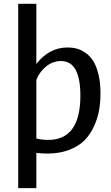

<svg xmlns="http://www.w3.org/2000/svg" viewBox="-20 -790 582 1003"><path d="M504.9 -303.2Q504.9 -256.3 497.6 -214.1Q490.2 -171.9 470.7 -129.4Q451.2 -86.9 420.9 -56.4Q390.6 -25.9 340.8 -6.8Q291 12.2 227.1 12.2Q199.2 12.2 169.9 8.8V192.9H75.2V-770H169.9V-455.6Q200.2 -496.1 241.7 -519Q283.2 -542 333 -542Q358.4 -542 380.9 -536.1Q403.3 -530.3 426.8 -513.9Q450.2 -497.6 466.8 -471.7Q483.4 -445.8 494.1 -402.6Q504.9 -359.4 504.9 -303.2ZM231 -59.1Q399.9 -59.1 399.9 -290Q399.9 -471.2 298.8 -471.2Q256.3 -471.2 221.9 -443.8Q187.5 -416.5 169.9 -373V-66.4Q200.2 -59.1 231 -59.1Z"/></svg>

Font: Aurulent Sans
Style: Regular
Weight: 400
Version: Version 2007.05.04